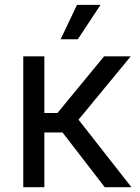

<svg xmlns="http://www.w3.org/2000/svg" viewBox="-20 -781 582 801"><path d="M77.1 0V-545.9H165V-309.6H219.7L414.1 -545.9H525.4L307.6 -281.7L528.3 0H417L240.7 -228.5H165V0ZM232.9 -617.2 301.3 -760.7H399.4L304.7 -617.2Z"/></svg>

Font: Inter
Style: Regular
Weight: 400
Designer: Rasmus Andersson
Foundry: rsms
Version: Version 4.001;git-9221beed3